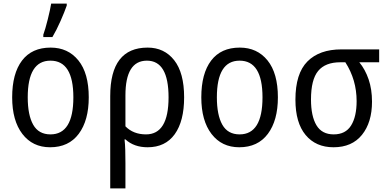

<svg xmlns="http://www.w3.org/2000/svg" viewBox="-20 -813 2161 1073"><path d="M273 -606Q296 -645 318.5 -696Q341 -747 353 -782V-793H266Q261 -761 247 -705Q233 -649 222 -619V-606ZM263 -547Q158 -547 103 -474.5Q48 -402 48 -269Q48 -139 105 -64.5Q162 10 260 10Q364 10 420 -65Q476 -140 476 -269Q476 -404 418 -475.5Q360 -547 263 -547ZM262 -474Q390 -474 390 -269Q390 -62 262 -62Q196 -62 165.5 -116Q135 -170 135 -269Q135 -474 262 -474Z M922 -269Q922 -62 796 -62Q725 -62 681 -107V-280Q681 -474 801 -474Q922 -474 922 -269ZM805 -547Q596 -547 596 -276V240H681V98Q681 61 680 26Q679 -9 676 -34H681Q729 10 805 10Q904 10 956.5 -63Q1009 -136 1009 -269Q1009 -406 953.5 -476.5Q898 -547 805 -547Z M1320 -547Q1215 -547 1160 -474.5Q1105 -402 1105 -269Q1105 -139 1162 -64.5Q1219 10 1317 10Q1421 10 1477 -65Q1533 -140 1533 -269Q1533 -404 1475 -475.5Q1417 -547 1320 -547ZM1319 -474Q1447 -474 1447 -269Q1447 -62 1319 -62Q1253 -62 1222.5 -116Q1192 -170 1192 -269Q1192 -474 1319 -474Z M1988 -465H2099V-537H1888Q1765 -537 1698 -469.5Q1631 -402 1631 -256Q1631 -127 1688 -58.5Q1745 10 1844 10Q1947 10 2003 -59.5Q2059 -129 2059 -245Q2059 -314 2040 -369.5Q2021 -425 1988 -465ZM1882 -465H1910Q1973 -367 1973 -248Q1973 -161 1942 -111.5Q1911 -62 1845 -62Q1779 -62 1748.5 -113Q1718 -164 1718 -257Q1718 -368 1758 -416.5Q1798 -465 1882 -465Z"/></svg>

Font: Noto Sans UI SemiCondensed
Style: Regular
Weight: 400
Width: 4
Designer: Monotype Design Team
Foundry: Monotype Imaging Inc.
Version: 1.001